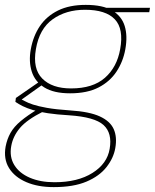

<svg xmlns="http://www.w3.org/2000/svg" viewBox="-51 -534 634 786"><path d="M169 232Q104 232 56.5 211.5Q9 191 -14 154Q-37 117 -28 66Q-22 35 -8 10Q6 -15 34 -38.5Q62 -62 107 -89L127 -78Q59 -44 30.5 -10Q2 24 -5 64Q-13 108 7.5 141.5Q28 175 71 193.5Q114 212 172 212Q267 212 327.5 174Q388 136 398 75Q409 11 373 -22Q337 -55 232 -62Q181 -65 145 -70.5Q109 -76 84 -83.5Q59 -91 42 -99.5Q25 -108 12 -117L14 -133L111 -200L131 -193L27 -119L23 -133Q36 -128 49.5 -120.5Q63 -113 84 -106Q105 -99 141 -92.5Q177 -86 236 -82Q315 -77 357.5 -57.5Q400 -38 414.5 -5.5Q429 27 421 72Q414 113 385 150Q356 187 303 209.5Q250 232 169 232ZM236 -152Q169 -152 130.5 -176Q92 -200 79 -241Q66 -282 75 -332Q85 -387 112.5 -427.5Q140 -468 186.5 -491Q233 -514 300 -514Q370 -514 408.5 -491Q447 -468 459.5 -427.5Q472 -387 462 -332Q453 -282 426 -241Q399 -200 352.5 -176Q306 -152 236 -152ZM240 -172Q329 -172 378.5 -215.5Q428 -259 441 -333Q456 -416 419 -455Q382 -494 297 -494Q219 -494 164.5 -455Q110 -416 96 -333Q82 -253 122 -212.5Q162 -172 240 -172ZM389 -484 383 -502H563L560 -484Z"/></svg>

Font: DM Sans 16pt Thin
Style: Italic
Weight: 250
Italic angle: -10°
Version: Version 4.004;gftools[0.9.30]